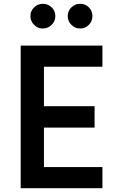

<svg xmlns="http://www.w3.org/2000/svg" viewBox="-20 -990 622 1010"><path d="M205 -840Q178.8 -840 159.4 -859.4Q140 -878.8 140 -905Q140 -932.5 159.4 -951.2Q178.8 -970 205 -970Q232.5 -970 251.9 -951.2Q271.2 -932.5 271.2 -905Q271.2 -878.8 251.9 -859.4Q232.5 -840 205 -840ZM401.2 -840Q375 -840 355.6 -859.4Q336.2 -878.8 336.2 -905Q336.2 -932.5 355.6 -951.2Q375 -970 401.2 -970Q428.8 -970 447.5 -951.2Q466.2 -932.5 466.2 -905Q466.2 -878.8 447.5 -859.4Q428.8 -840 401.2 -840ZM518.8 -638.8H211.2V-431.2H477.5V-318.8H211.2V-111.2H518.8V0H88.8V-750H518.8Z"/></svg>

Font: Now Medium
Style: Regular
Weight: 500
Designer: Alfredo Marco Pradil
Foundry: Alfredo Marco Pradil
Version: Version 1.002;PS 001.002;hotconv 1.0.88;makeotf.lib2.5.64775